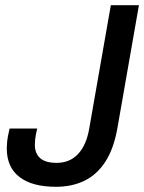

<svg xmlns="http://www.w3.org/2000/svg" viewBox="-20 -706 554 738"><path d="M195 12Q104 12 55 -25.5Q6 -63 6 -136Q6 -146 7.5 -162.5Q9 -179 17 -212H123Q116 -182 115 -169Q114 -156 114 -149Q114 -116 134.5 -98Q155 -80 198 -80Q248 -80 280 -114Q312 -148 323 -212L406 -686H514L431 -212Q417 -134 385 -84.5Q353 -35 305 -11.5Q257 12 195 12Z"/></svg>

Font: Archivo SemiCondensed Medium
Style: Italic
Weight: 500
Width: 4
Italic angle: -10°
Designer: Hector Gatti
Foundry: Omnibus-Type
Version: Version 2.001